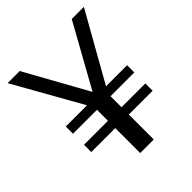

<svg xmlns="http://www.w3.org/2000/svg" viewBox="-198 -831 952 952"><g transform="rotate(-45 278.0 -355.0)"><path d="M280.3 -381.3 462.9 -710H547.9L347.2 -354H495.1V-303.2H328.1V-226.1H495.1V-174.8H328.1V0H232.9V-174.8H64.9V-226.1H232.9V-303.2H64.9V-354H213.9L13.2 -710H98.1Z"/></g></svg>

Font: Miedinger*
Style: Book
Weight: 400
Version: Version 001.000